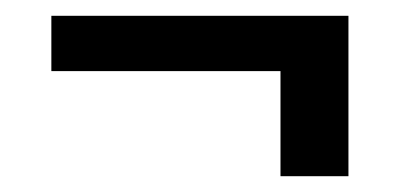

<svg xmlns="http://www.w3.org/2000/svg" viewBox="-20 -340 506 243"><path d="M335 -250H45V-320H421V-117H335Z"/></svg>

Font: Niramit
Style: Regular
Weight: 400
Version: Version 1.000; ttfautohint (v1.6)